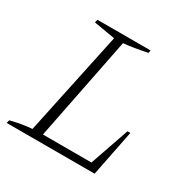

<svg xmlns="http://www.w3.org/2000/svg" viewBox="-148 -787 913 925"><g transform="rotate(30 308.5 -324.5)"><path d="M530 -256H546L495 0H6L10 -17Q41 -25 70.5 -30Q100 -35 128 -37L250 -612L132 -632L136 -649H432L429 -634Q354 -618 299 -613L185 -39H455Z"/></g></svg>

Font: Piazzolla Thin Thin
Style: Italic
Weight: 250
Italic angle: -11.3°
Version: Version 2.005